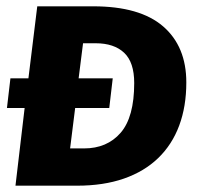

<svg xmlns="http://www.w3.org/2000/svg" viewBox="-20 -588 640 608"><path d="M570 -327Q570 -251 547.5 -190.5Q525 -130 481 -87.5Q437 -45 372.5 -22.5Q308 0 224 0H29L58 -246H2L13 -340H70L98 -568H275Q423 -568 496.5 -504.5Q570 -441 570 -327ZM246 -118Q319 -118 362 -167.5Q405 -217 405 -325Q405 -391 373 -421Q341 -451 283 -451H243L229 -340H337L326 -246H218L202 -118Z"/></svg>

Font: Qjlgwqiwhsfqbnnlvksmvfsycuq
Style: Regular
Weight: 700
Italic angle: -8°
Designer: Carrois Corporate & Edenspiekermann
Foundry: Carrois Corporate GbR & Edenspiekermann AG
Version: Version 2.001